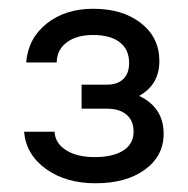

<svg xmlns="http://www.w3.org/2000/svg" viewBox="-20 -776 430 440"><path d="M167 -526.9V-582H225.1Q249.5 -582 262.7 -595Q275.9 -607.9 275.9 -631.8Q275.9 -662.6 254.4 -679.2Q232.9 -695.8 192.9 -695.8Q155.8 -695.8 133.1 -679Q110.4 -662.1 109.9 -632.8H40Q44.4 -688 86.9 -721.9Q129.4 -755.9 193.8 -755.9Q261.2 -755.9 303.2 -722.9Q345.2 -689.9 345.2 -636.2Q345.2 -582 298.8 -556.2Q355 -529.8 355 -469.2Q355 -418.5 312 -387.2Q269 -356 199.2 -356Q130.9 -356 85.2 -388.9Q39.6 -421.9 35.2 -474.1H105Q106.4 -447.8 131.3 -431.9Q156.2 -416 196.8 -416Q239.3 -416 262.7 -431.2Q286.1 -446.3 286.1 -474.1Q286.1 -499.5 270 -513.2Q253.9 -526.9 225.1 -526.9Z"/></svg>

Font: Overused Grotesk
Style: Regular
Weight: 400
Version: Version 0.002